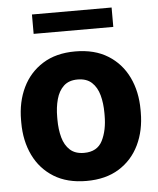

<svg xmlns="http://www.w3.org/2000/svg" viewBox="-52 -754 667 809"><g transform="rotate(-5 281.5 -349.5)"><path d="M28.8 -258.8V-269Q28.8 -346.2 58.1 -407Q87.4 -467.8 143.6 -502.9Q199.7 -538.1 280.8 -538.1Q362.8 -538.1 419.2 -502.9Q475.6 -467.8 504.9 -407Q534.2 -346.2 534.2 -269V-258.8Q534.2 -181.6 504.9 -120.8Q475.6 -60.1 419.4 -25.1Q363.3 9.8 281.7 9.8Q200.2 9.8 143.8 -25.1Q87.4 -60.1 58.1 -120.8Q28.8 -181.6 28.8 -258.8ZM181.6 -269V-258.8Q181.6 -216.8 190.9 -182.9Q200.2 -148.9 222.2 -128.9Q244.1 -108.9 281.7 -108.9Q337.4 -108.9 359.4 -152.3Q381.3 -195.8 381.3 -258.8V-269Q381.3 -310.1 372.1 -344.2Q362.8 -378.4 340.8 -398.9Q318.8 -419.4 280.8 -419.4Q243.7 -419.4 221.9 -398.9Q200.2 -378.4 190.9 -344.2Q181.6 -310.1 181.6 -269ZM450.2 -709V-627H113.3V-709Z"/></g></svg>

Font: Vazirmatn FD ExtraBold
Style: Regular
Weight: 800
Designer: Saber Rastikerdar
Foundry: Saber Rastikerdar
Version: Version 33.003